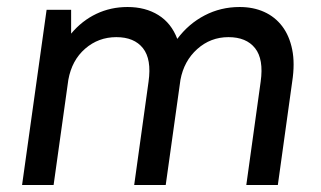

<svg xmlns="http://www.w3.org/2000/svg" viewBox="-20 -528 915 548"><path d="M113 -500H183V-432Q214 -469 255 -488.5Q296 -508 344 -508Q395 -508 432 -485Q469 -462 486 -417Q518 -460 564 -484Q610 -508 664 -508Q703 -508 734 -494Q765 -480 785.5 -453Q806 -426 814 -386.5Q822 -347 814 -295L773 0H683L724 -295Q733 -359 708 -390.5Q683 -422 632 -422Q581 -422 543 -388Q505 -354 495 -300L453 0H363L404 -295Q413 -359 388 -390.5Q363 -422 312 -422Q261 -422 223 -389Q185 -356 175 -300L133 0H43Z"/></svg>

Font: Retni Sans Medium
Style: Italic
Weight: 500
Italic angle: -8°
Designer: Vitaly Kuzmin
Foundry: ParaType Ltd.
Version: Version 1.00;June 10, 2019;FontCreator 11.5.0.2425 64-bit; t